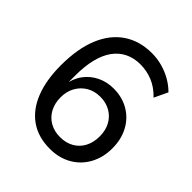

<svg xmlns="http://www.w3.org/2000/svg" viewBox="-196 -849 992 992"><g transform="rotate(45 300.0 -352.5)"><path d="M324 9Q239 9 180 -32Q121 -73 90 -150.5Q59 -228 59 -337Q59 -458 93.5 -542Q128 -626 193 -670Q258 -714 348 -714Q386 -714 423 -704Q460 -694 492.5 -675.5Q525 -657 551 -631L516 -557Q479 -596 436 -613.5Q393 -631 347 -631Q300 -631 263 -613Q226 -595 200.5 -560Q175 -525 162 -473Q149 -421 149 -353V-280H144Q152 -332 179 -368.5Q206 -405 247 -425Q288 -445 337 -445Q400 -445 448.5 -416.5Q497 -388 524 -337.5Q551 -287 551 -221Q551 -155 522.5 -102.5Q494 -50 442.5 -20.5Q391 9 324 9ZM319 -71Q361 -71 393.5 -89.5Q426 -108 443.5 -141.5Q461 -175 461 -219Q461 -262 443.5 -295Q426 -328 393.5 -347Q361 -366 319 -366Q276 -366 244 -347Q212 -328 193.5 -295Q175 -262 175 -219Q175 -175 193 -141.5Q211 -108 243.5 -89.5Q276 -71 319 -71Z"/></g></svg>

Font: Nunito Sans 10pt Medium
Style: Regular
Weight: 500
Designer: Vernon Adams
Foundry: Vernon Adams
Version: Version 3.101;gftools[0.9.27]